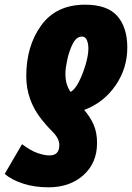

<svg xmlns="http://www.w3.org/2000/svg" viewBox="-34 -789 563 819"><path d="M329 -769Q206 -769 142 -681Q78 -593 78 -464Q78 -362 143 -280Q164 -253 191.5 -225.5Q219 -198 219 -170Q219 -126 177 -126Q156 -126 126.5 -136Q97 -146 60 -174L-14 -47Q17 -21 65.5 -5.5Q114 10 173 10Q264 10 322 -42Q380 -94 380 -179Q380 -224 365.5 -257Q351 -290 325 -320Q408 -351 458.5 -424Q509 -497 509 -586Q509 -672 466.5 -720.5Q424 -769 329 -769ZM316 -633Q330 -633 336.5 -618Q343 -603 343 -582Q343 -554 331.5 -514.5Q320 -475 303 -441Q286 -407 267 -397Q257 -411 251 -430Q245 -449 245 -476Q245 -497 253 -534.5Q261 -572 276.5 -602.5Q292 -633 316 -633Z"/></svg>

Font: Noto Sans Display Condensed Black
Style: Italic
Weight: 900
Width: 3
Italic angle: -192°
Designer: Monotype Design Team
Foundry: Monotype Imaging Inc.
Version: Version 1.900